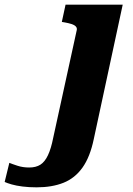

<svg xmlns="http://www.w3.org/2000/svg" viewBox="-191 -560 568 823"><path d="M-171 220 -151 138Q-139 143 -116 150.5Q-93 158 -66 158Q-37 158 -18 146Q1 134 14.5 105.5Q28 77 37 31L138 -431Q140 -440 134 -446.5Q128 -453 115.5 -457Q103 -461 86 -464L74 -466L90 -540H335L211 36Q195 113 162.5 158.5Q130 204 81 223.5Q32 243 -34 243Q-67 243 -94.5 239.5Q-122 236 -141 230.5Q-160 225 -171 220Z"/></svg>

Font: Roboto Serif
Style: Bold Italic
Weight: 700
Italic angle: -10°
Designer: Greg Gazdowicz
Foundry: Commercial Type
Version: Version 1.008